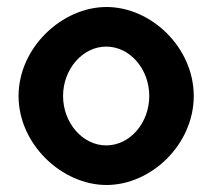

<svg xmlns="http://www.w3.org/2000/svg" viewBox="-20 -515 614 548"><path d="M160 -241C160 -318 216 -382 283 -382C351 -382 406 -318 406 -241C406 -164 351 -100 283 -100C216 -100 160 -164 160 -241ZM33 -241C33 -103 157 13 284 13C412 13 533 -103 533 -241C533 -379 412 -495 284 -495C157 -495 33 -379 33 -241Z"/></svg>

Font: Bluebird
Style: Nrw
Weight: 400
Designer: Jasper
Foundry: Cannot Into Space Fonts
Version: Version 0.98